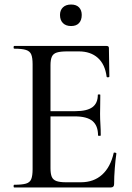

<svg xmlns="http://www.w3.org/2000/svg" viewBox="-20 -828 582 848"><path d="M469 0H43Q40 0 40 -6Q40 -12 43 -12Q77 -12 94.5 -17Q112 -22 118 -37Q124 -52 124 -81V-544Q124 -573 118 -587.5Q112 -602 94.5 -607.5Q77 -613 43 -613Q40 -613 40 -619Q40 -625 43 -625H451Q461 -625 461 -616L463 -490Q463 -487 457.5 -486.5Q452 -486 451 -489Q444 -544 412 -572.5Q380 -601 328 -601H277Q247 -601 231 -596Q215 -591 209 -577.5Q203 -564 203 -540V-85Q203 -61 208.5 -47.5Q214 -34 229 -28.5Q244 -23 271 -23H337Q394 -23 431 -56.5Q468 -90 482 -152Q482 -155 488 -154Q494 -153 494 -150Q490 -123 487 -85Q484 -47 484 -15Q484 0 469 0ZM413 -230Q413 -273 388.5 -293.5Q364 -314 310 -314H165V-337H313Q364 -337 388 -354.5Q412 -372 412 -409Q412 -411 417.5 -411Q423 -411 423 -409Q423 -378 422.5 -361Q422 -344 422 -325Q422 -302 423.5 -279Q425 -256 425 -230Q425 -228 419 -228Q413 -228 413 -230ZM294 -713Q271 -713 258 -726Q245 -739 245 -762Q245 -783 258 -795.5Q271 -808 294 -808Q317 -808 329 -795.5Q341 -783 341 -762Q341 -739 329 -726Q317 -713 294 -713Z"/></svg>

Font: Cormorant Light Medium
Style: Regular
Weight: 500
Version: Version 4.000